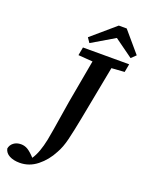

<svg xmlns="http://www.w3.org/2000/svg" viewBox="-296 -957 917 1187"><g transform="rotate(20 162.5 -363.5)"><path d="M101 -610 111 -664H415L405 -610L320 -604L252 -248Q235 -160 221 -102Q207 -44 184 -4Q152 58 100.5 99Q49 140 -14 140Q-54 140 -81.5 125.5Q-109 111 -115 83Q-111 59 -91.5 44Q-72 29 -43 29Q-20 29 0 40.5Q20 52 50 84Q67 59 79.5 24.5Q92 -10 101 -54Q108 -90 114 -127.5Q120 -165 127.5 -211.5Q135 -258 145 -320Q156 -386 169.5 -456Q183 -526 196 -603ZM325 -867 440 -732 410 -703 288 -791 139 -703 118 -734 273 -867Z"/></g></svg>

Font: Source Serif 4 SmText Semibold
Style: Italic
Weight: 600
Italic angle: -12°
Designer: Frank Grießhammer
Foundry: Adobe
Version: Version 4.005;hotconv 1.1.0;makeotfexe 2.6.0